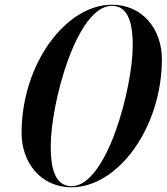

<svg xmlns="http://www.w3.org/2000/svg" viewBox="-20 -780 703 810"><path d="M452 -760C256 -760 71 -508 71 -219C71 -97.5 149 10 282 10C478 10 663 -242 663 -531C663 -652.5 585 -760 452 -760ZM452 -755.5C526.5 -755.5 540 -669 540 -588C540 -409.5 430.5 5.5 282 5.5C207.5 5.5 194 -81 194 -162C194 -345.5 303.5 -755.5 452 -755.5Z"/></svg>

Font: Bodoni* 36pt Medium
Style: Italic
Weight: 500
Italic angle: -13°
Version: Version 2.3